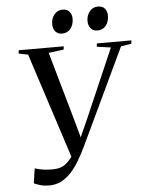

<svg xmlns="http://www.w3.org/2000/svg" viewBox="-62 -994 810 1056"><g transform="rotate(-5 343.0 -465.5)"><path d="M167 12.5Q139.5 12.5 119 6.5Q98.5 0.5 83 -6.5L95 -88Q107.5 -84 122.8 -80.8Q138 -77.5 153.8 -75.8Q169.5 -74 183 -74Q200 -74 217.8 -76Q235.5 -78 254 -88.2Q272.5 -98.5 292.2 -122.2Q312 -146 333.5 -189.5L309.5 -110.5L113.5 -714.5L61.5 -725L64.5 -743H312.5L310.5 -725L227 -714.5L334 -338L371 -203.5L344 -196L407.5 -338L570.5 -714L493.5 -725L495.5 -743H686.5L684 -725L626.5 -715.5L373 -180.5Q355.5 -144.5 335.2 -109.8Q315 -75 290.2 -47.5Q265.5 -20 235 -3.8Q204.5 12.5 167 12.5ZM310 -813.5Q287 -813.5 273.5 -828.8Q260 -844 260 -871.5Q260 -900.5 277.5 -922.5Q295 -944.5 323.5 -944.5Q349 -944.5 361.8 -928.8Q374.5 -913 374.5 -891Q374.5 -857 357 -835.2Q339.5 -813.5 310 -813.5ZM505 -813.5Q482 -813.5 468.5 -828.8Q455 -844 455 -871.5Q455 -900.5 472.5 -922.5Q490 -944.5 518.5 -944.5Q544.5 -944.5 557 -928.8Q569.5 -913 569.5 -891Q569.5 -857 552.2 -835.2Q535 -813.5 505 -813.5Z"/></g></svg>

Font: Merriweather 144pt
Style: Italic
Weight: 400
Italic angle: -7.8°
Version: Version 2.101